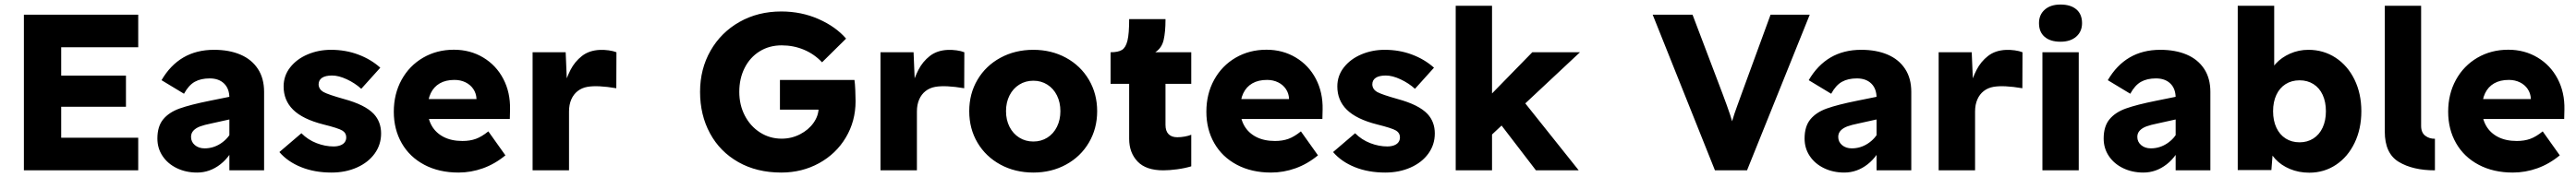

<svg xmlns="http://www.w3.org/2000/svg" viewBox="-20 -766 11557 796"><path d="M87.2 -700H600.2V-553.4H254.6V-146.6H600.2V0H87.2ZM168.6 -426H545.2V-286H168.6Z M920.8 -413.4Q881.2 -413.4 853.8 -398.1Q826.4 -382.8 805.6 -344.4L704.8 -405.4Q744 -473 802.8 -507.5Q861.6 -542 940.4 -542Q1008.2 -542 1058.6 -520.5Q1109 -499 1137 -456.5Q1165 -414 1165 -352.8V0H1009.2V-325.8Q1009.2 -367.2 985.5 -390.3Q961.8 -413.4 920.8 -413.4ZM686.2 -143Q686.2 -197.6 712.2 -229.3Q738.2 -261 786.3 -278.2Q834.4 -295.4 922.2 -313L1086.2 -346.2L1077.2 -243.8L927.2 -210.6Q897.2 -204.6 878.4 -197.7Q859.6 -190.8 848.4 -179.1Q837.2 -167.4 837.2 -150.4Q837.2 -128 854.4 -113.4Q871.6 -98.8 898.2 -98.8Q937 -98.8 970.3 -120.6Q1003.6 -142.4 1020.6 -177.6L1045 -135.4Q1016.6 -64.4 969.1 -27.2Q921.6 10 864.2 10Q814.2 10 773.5 -9.7Q732.8 -29.4 709.5 -64.2Q686.2 -99 686.2 -143Z M1233.6 -82.2 1332.4 -166.8Q1361.8 -137.2 1400.4 -122.3Q1439 -107.4 1476.6 -107.4Q1494 -107.4 1507.2 -112.4Q1520.4 -117.4 1527 -126.6Q1533.6 -135.8 1533.6 -148.6Q1533.6 -168 1516.4 -178.6Q1507.6 -184.2 1485.5 -191.3Q1463.4 -198.4 1431.8 -206.2Q1338.2 -229.8 1294.8 -273Q1252.6 -315 1252.6 -377.2Q1252.6 -425.6 1282.1 -463.1Q1311.6 -500.6 1360.3 -521.3Q1409 -542 1465.2 -542Q1530.6 -542 1587.4 -520.7Q1644.2 -499.4 1686.4 -461.6L1601 -366.6Q1573.2 -392 1536.5 -409.2Q1499.8 -426.4 1470.2 -426.4Q1440.4 -426.4 1425 -416.1Q1409.6 -405.8 1409.6 -386.2Q1410.4 -364.8 1431 -352.4Q1442.6 -346.2 1465.4 -338.4Q1488.2 -330.6 1523 -320.8Q1570.8 -307.8 1604.2 -291.1Q1637.6 -274.4 1657.6 -253.2Q1690 -217.8 1690 -165.8Q1690 -115.4 1661.2 -75.4Q1632.4 -35.4 1581.4 -12.7Q1530.4 10 1467.6 10Q1391.4 10 1330.9 -14.5Q1270.4 -39 1233.6 -82.2Z M1747 -263.6Q1747 -343.4 1781.8 -406.9Q1816.6 -470.4 1878.2 -506.4Q1939.8 -542.4 2016.8 -542.4Q2089.8 -542.4 2148.1 -507.4Q2206.4 -472.4 2238.3 -411.4Q2270.2 -350.4 2268.6 -273.6L2267.6 -230.8H1844.6L1821.6 -320.6H2135.4L2118 -301.8V-322.2Q2116.8 -346.4 2103.8 -365.7Q2090.8 -385 2068.7 -395.8Q2046.6 -406.6 2019.2 -406.6Q1980.2 -406.6 1953.4 -391.2Q1926.6 -375.8 1912.7 -346.8Q1898.8 -317.8 1898.8 -276Q1898.8 -232.8 1917.3 -200.4Q1935.8 -168 1970.9 -150Q2006 -132 2055 -132Q2089 -132 2115.3 -141.6Q2141.6 -151.2 2171.2 -175.2L2247.8 -67.4Q2200.6 -28.4 2147 -9.2Q2093.4 10 2037.2 10Q1950 10 1884.1 -24.9Q1818.2 -59.8 1782.6 -122Q1747 -184.2 1747 -263.6Z M2369.8 -531H2518.2L2525.4 -358.2L2504.4 -358.2Q2504.8 -361.2 2506 -363.2Q2520.8 -414.2 2539.8 -451.5Q2558.8 -488.8 2591.2 -514.2Q2623.6 -539.6 2671.8 -541.6Q2690.8 -542.4 2711.3 -539.6Q2731.8 -536.8 2746 -531L2745.4 -369.2Q2661.4 -383.4 2615.6 -375.4Q2590.8 -371 2572.2 -356.6Q2553.6 -342.2 2543.4 -318.7Q2533.2 -295.2 2533.2 -264.8V0H2369.8Z M3121.2 -353Q3121.2 -455.6 3168.2 -538Q3215.2 -620.4 3298.2 -667.4Q3381.2 -714.4 3485.6 -714.4Q3576 -714.4 3653.1 -680.2Q3730.2 -646 3776.4 -592.4L3668.6 -485.8Q3633.6 -523 3587 -542.5Q3540.4 -562 3487.4 -562Q3431.6 -562 3388.3 -535Q3345 -508 3321.1 -460.3Q3297.2 -412.6 3297.2 -353Q3297.2 -294.2 3322 -246.2Q3346.8 -198.2 3390.4 -170.3Q3434 -142.4 3487.4 -142.4Q3531.4 -142.4 3569.7 -162.1Q3608 -181.8 3630.6 -213.9Q3653.2 -246 3653.2 -281.4V-306.8L3676 -273H3479.6V-406.4H3814Q3816.4 -391 3817.7 -360.7Q3819 -330.4 3819 -311Q3819 -221.2 3775.3 -147.7Q3731.6 -74.2 3655.1 -32.1Q3578.6 10 3485.6 10Q3375.8 10 3293.1 -36.9Q3210.4 -83.8 3165.8 -166.3Q3121.2 -248.8 3121.2 -353Z M3930.8 -531H4079.2L4086.4 -358.2L4065.4 -358.2Q4065.8 -361.2 4067 -363.2Q4081.8 -414.2 4100.8 -451.5Q4119.8 -488.8 4152.2 -514.2Q4184.6 -539.6 4232.8 -541.6Q4251.8 -542.4 4272.3 -539.6Q4292.8 -536.8 4307 -531L4306.4 -369.2Q4222.4 -383.4 4176.6 -375.4Q4151.8 -371 4133.2 -356.6Q4114.6 -342.2 4104.4 -318.7Q4094.2 -295.2 4094.2 -264.8V0H3930.8Z M4329 -266Q4329 -344.6 4366.1 -407.5Q4403.2 -470.4 4469 -506.2Q4534.8 -542 4616.5 -542Q4697.8 -542 4763.3 -506.2Q4828.8 -470.4 4865.9 -407.3Q4903 -344.2 4903 -266Q4903 -187.8 4865.9 -124.7Q4828.8 -61.6 4763.3 -25.8Q4697.8 10 4616.8 10Q4534.7 10 4468.9 -25.8Q4403.2 -61.6 4366.1 -124.3Q4329 -187.1 4329 -266ZM4738 -266Q4738 -305.6 4722.6 -336.7Q4707.2 -367.8 4679.5 -385.4Q4651.8 -403 4616.8 -403Q4581.2 -403 4553.3 -385.4Q4525.4 -367.8 4509.7 -336.7Q4494 -305.6 4494 -266Q4494 -226.9 4509.7 -195.8Q4525.4 -164.8 4553.4 -147.2Q4581.4 -129.6 4616.7 -129.6Q4651.8 -129.6 4679.5 -147.1Q4707.1 -164.5 4722.6 -195.8Q4738 -227 4738 -266Z M5199.8 0Q5122 0 5084.3 -39.7Q5046.6 -79.4 5046.6 -141.6V-389H4963.2V-531Q4997.4 -531 5014.4 -541.6Q5031.4 -552.2 5039 -583.5Q5046.6 -614.8 5046.6 -680H5209.6Q5209.6 -678 5209.6 -675Q5209.6 -623.4 5201.4 -586.8Q5193.2 -550.2 5163.6 -531H5325.2V-389H5209.6V-204.4Q5209.6 -176.8 5223.3 -162.8Q5237 -148.8 5262.6 -148.8Q5278.6 -148.8 5295.9 -151.9Q5313.2 -155 5325.2 -160V-18Q5296.2 -9.2 5261.4 -4.6Q5226.6 0 5199.8 0Z M5393 -263.6Q5393 -343.4 5427.8 -406.9Q5462.6 -470.4 5524.2 -506.4Q5585.8 -542.4 5662.8 -542.4Q5735.8 -542.4 5794.1 -507.4Q5852.4 -472.4 5884.3 -411.4Q5916.2 -350.4 5914.6 -273.6L5913.6 -230.8H5490.6L5467.6 -320.6H5781.4L5764 -301.8V-322.2Q5762.8 -346.4 5749.8 -365.7Q5736.8 -385 5714.7 -395.8Q5692.6 -406.6 5665.2 -406.6Q5626.2 -406.6 5599.4 -391.2Q5572.6 -375.8 5558.7 -346.8Q5544.8 -317.8 5544.8 -276Q5544.8 -232.8 5563.3 -200.4Q5581.8 -168 5616.9 -150Q5652 -132 5701 -132Q5735 -132 5761.3 -141.6Q5787.6 -151.2 5817.2 -175.2L5893.8 -67.4Q5846.6 -28.4 5793 -9.2Q5739.4 10 5683.2 10Q5596 10 5530.1 -24.9Q5464.2 -59.8 5428.6 -122Q5393 -184.2 5393 -263.6Z M5961.6 -82.2 6060.4 -166.8Q6089.8 -137.2 6128.4 -122.3Q6167 -107.4 6204.6 -107.4Q6222 -107.4 6235.2 -112.4Q6248.4 -117.4 6255 -126.6Q6261.6 -135.8 6261.6 -148.6Q6261.6 -168 6244.4 -178.6Q6235.6 -184.2 6213.5 -191.3Q6191.4 -198.4 6159.8 -206.2Q6066.2 -229.8 6022.8 -273Q5980.6 -315 5980.6 -377.2Q5980.6 -425.6 6010.1 -463.1Q6039.6 -500.6 6088.3 -521.3Q6137 -542 6193.2 -542Q6258.6 -542 6315.4 -520.7Q6372.2 -499.4 6414.4 -461.6L6329 -366.6Q6301.2 -392 6264.5 -409.2Q6227.8 -426.4 6198.2 -426.4Q6168.4 -426.4 6153 -416.1Q6137.6 -405.8 6137.6 -386.2Q6138.4 -364.8 6159 -352.4Q6170.6 -346.2 6193.4 -338.4Q6216.2 -330.6 6251 -320.8Q6298.8 -307.8 6332.2 -291.1Q6365.6 -274.4 6385.6 -253.2Q6418 -217.8 6418 -165.8Q6418 -115.4 6389.2 -75.4Q6360.4 -35.4 6309.4 -12.7Q6258.4 10 6195.6 10Q6119.4 10 6058.9 -14.5Q5998.4 -39 5961.6 -82.2Z M6606.8 -276 6855.4 -531H7069.4L6668.8 -155.6ZM6511.8 -740H6674.8V0H6511.8ZM6685.8 -243 6800.2 -331 7063.8 0H6871.8Z M7395.6 -700H7574.4L7708.4 -346.4Q7731 -286.2 7743 -250.2Q7755 -214.2 7767.8 -162L7736.4 -161.6Q7745.8 -199.6 7753.9 -227.2Q7762 -254.8 7773.4 -285.6L7795.4 -346.4L7924.6 -700H8100.4L7819 0H7675Z M8311.8 -413.4Q8272.2 -413.4 8244.8 -398.1Q8217.4 -382.8 8196.6 -344.4L8095.8 -405.4Q8135 -473 8193.8 -507.5Q8252.6 -542 8331.4 -542Q8399.2 -542 8449.6 -520.5Q8500 -499 8528 -456.5Q8556 -414 8556 -352.8V0H8400.2V-325.8Q8400.2 -367.2 8376.5 -390.3Q8352.8 -413.4 8311.8 -413.4ZM8077.2 -143Q8077.2 -197.6 8103.2 -229.3Q8129.2 -261 8177.3 -278.2Q8225.4 -295.4 8313.2 -313L8477.2 -346.2L8468.2 -243.8L8318.2 -210.6Q8288.2 -204.6 8269.4 -197.7Q8250.6 -190.8 8239.4 -179.1Q8228.2 -167.4 8228.2 -150.4Q8228.2 -128 8245.4 -113.4Q8262.6 -98.8 8289.2 -98.8Q8328 -98.8 8361.3 -120.6Q8394.6 -142.4 8411.6 -177.6L8436 -135.4Q8407.6 -64.4 8360.1 -27.2Q8312.6 10 8255.2 10Q8205.2 10 8164.5 -9.7Q8123.8 -29.4 8100.5 -64.2Q8077.2 -99 8077.2 -143Z M8678.8 -531H8827.2L8834.4 -358.2L8813.4 -358.2Q8813.8 -361.2 8815 -363.2Q8829.8 -414.2 8848.8 -451.5Q8867.8 -488.8 8900.2 -514.2Q8932.6 -539.6 8980.8 -541.6Q8999.8 -542.4 9020.3 -539.6Q9040.8 -536.8 9055 -531L9054.4 -369.2Q8970.4 -383.4 8924.6 -375.4Q8899.8 -371 8881.2 -356.6Q8862.6 -342.2 8852.4 -318.7Q8842.2 -295.2 8842.2 -264.8V0H8678.8Z M9144.4 -531H9307.4V0H9144.4ZM9129 -662Q9129 -699.8 9155 -722.7Q9181 -745.6 9225.6 -745.6Q9271.2 -745.6 9296.7 -723.8Q9322.2 -702 9322.2 -662Q9322.2 -624.2 9296.2 -601.3Q9270.2 -578.4 9225.3 -578.4Q9180 -578.4 9154.5 -600.2Q9129 -622 9129 -662Z M9653.8 -413.4Q9614.2 -413.4 9586.8 -398.1Q9559.4 -382.8 9538.6 -344.4L9437.8 -405.4Q9477 -473 9535.8 -507.5Q9594.6 -542 9673.4 -542Q9741.2 -542 9791.6 -520.5Q9842 -499 9870 -456.5Q9898 -414 9898 -352.8V0H9742.2V-325.8Q9742.2 -367.2 9718.5 -390.3Q9694.8 -413.4 9653.8 -413.4ZM9419.2 -143Q9419.2 -197.6 9445.2 -229.3Q9471.2 -261 9519.3 -278.2Q9567.4 -295.4 9655.2 -313L9819.2 -346.2L9810.2 -243.8L9660.2 -210.6Q9630.2 -204.6 9611.4 -197.7Q9592.6 -190.8 9581.4 -179.1Q9570.2 -167.4 9570.2 -150.4Q9570.2 -128 9587.4 -113.4Q9604.6 -98.8 9631.2 -98.8Q9670 -98.8 9703.3 -120.6Q9736.6 -142.4 9753.6 -177.6L9778 -135.4Q9749.6 -64.4 9702.1 -27.2Q9654.6 10 9597.2 10Q9547.2 10 9506.5 -9.7Q9465.8 -29.4 9442.5 -64.2Q9419.2 -99 9419.2 -143Z M10156.4 -112.2 10181.4 -123.2 10171.8 -1.2H10020.8V-740H10184.4V-404.4L10157 -416.4Q10164.8 -450.6 10190.9 -479.2Q10217 -507.8 10255.6 -524.9Q10294.2 -542 10337.6 -542Q10405.8 -542 10460 -506.4Q10514.2 -470.8 10544.8 -407.9Q10575.4 -345 10575.4 -265.8Q10575.4 -186.4 10545.1 -123.4Q10514.8 -60.4 10461.6 -24.9Q10408.4 10.6 10341.8 10.6Q10294.8 10.6 10255 -6.1Q10215.2 -22.8 10189.2 -51.1Q10163.2 -79.4 10156.4 -112.2ZM10416.4 -265.8Q10416.4 -307.8 10401.9 -339.3Q10387.4 -370.8 10360.5 -387.8Q10333.6 -404.8 10298.4 -404.8Q10262.6 -404.8 10235.7 -387.8Q10208.8 -370.8 10194.1 -339.3Q10179.4 -307.8 10179.4 -265.8Q10179.4 -223.8 10194.1 -192.1Q10208.8 -160.4 10235.7 -143.2Q10262.6 -126 10298.4 -126Q10333.2 -126 10360.1 -143.2Q10387 -160.4 10401.7 -192.1Q10416.4 -223.8 10416.4 -265.8Z M10680.6 -740H10843.6V-199.8Q10843.6 -169.6 10862.3 -155.5Q10881 -141.4 10905.6 -142V0Q10806.4 0 10743.5 -37.9Q10680.6 -75.8 10680.6 -174Z M10965 -263.6Q10965 -343.4 10999.8 -406.9Q11034.6 -470.4 11096.2 -506.4Q11157.8 -542.4 11234.8 -542.4Q11307.8 -542.4 11366.1 -507.4Q11424.4 -472.4 11456.3 -411.4Q11488.2 -350.4 11486.6 -273.6L11485.6 -230.8H11062.6L11039.6 -320.6H11353.4L11336 -301.8V-322.2Q11334.8 -346.4 11321.8 -365.7Q11308.8 -385 11286.7 -395.8Q11264.6 -406.6 11237.2 -406.6Q11198.2 -406.6 11171.4 -391.2Q11144.6 -375.8 11130.7 -346.8Q11116.8 -317.8 11116.8 -276Q11116.8 -232.8 11135.3 -200.4Q11153.8 -168 11188.9 -150Q11224 -132 11273 -132Q11307 -132 11333.3 -141.6Q11359.6 -151.2 11389.2 -175.2L11465.8 -67.4Q11418.6 -28.4 11365 -9.2Q11311.4 10 11255.2 10Q11168 10 11102.1 -24.9Q11036.2 -59.8 11000.6 -122Q10965 -184.2 10965 -263.6Z"/></svg>

Font: Easer Grotesk Variable
Style: Regular
Weight: 400
Designer: Boardeaser, Bonnie Shaver-Troup, Thomas Jockin
Foundry: Lexend
Version: Version 1.001;Glyphs 3.1.2 (3151)